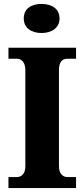

<svg xmlns="http://www.w3.org/2000/svg" viewBox="-20 -957 429 977"><path d="M192 -789C241 -789 283 -814 283 -863C283 -914 241 -937 192 -937C140 -937 101 -914 101 -863C101 -814 140 -789 192 -789ZM23 0H367V-56H323C300 -56 280 -73 280 -111V-600C280 -643 297 -658 323 -658H367V-714H23V-658H66C87 -658 109 -643 109 -600V-109C109 -71 87 -56 66 -56H23Z"/></svg>

Font: Noto Serif Georgian SemiCondensed ExtraBold
Style: Regular
Weight: 800
Width: 4
Designer: Monotype Design Team, Akaki Razmadze
Foundry: Google LLC
Version: Version 2.003